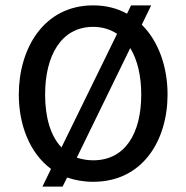

<svg xmlns="http://www.w3.org/2000/svg" viewBox="-20 -665 694 715"><path d="M508 -573 543 -645H468L453 -614C417 -634 375 -645 327 -645C142 -645 50 -483 50 -313C50 -201 90 -95 170 -36L138 30H213L230 -4C259 6 291 12 327 12C512 12 604 -143 604 -313C604 -413 572 -510 508 -573ZM416 -539 209 -116C168 -159 148 -228 148 -313C148 -458 208 -565 327 -565C362 -565 392 -555 416 -539ZM266 -78 465 -486C492 -442 506 -382 506 -313C506 -168 446 -68 327 -68C304 -68 284 -72 266 -78Z"/></svg>

Font: Tajawal Medium
Style: Regular
Weight: 500
Designer: Boutros Fonts
Foundry: Created by Boutros International 2017
Version: Version 1.700